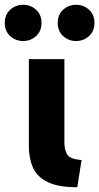

<svg xmlns="http://www.w3.org/2000/svg" viewBox="-53 -774 416 805"><path d="M271 11Q191 11 147 -10.5Q103 -32 85.5 -71Q68 -110 68 -161V-526H217V-177Q217 -142 230.5 -124Q244 -106 289 -103ZM266 -602Q235 -602 212 -622.5Q189 -643 189 -678Q189 -713 212 -733.5Q235 -754 266 -754Q297 -754 320 -733.5Q343 -713 343 -678Q343 -643 320 -622.5Q297 -602 266 -602ZM44 -602Q13 -602 -10 -622.5Q-33 -643 -33 -678Q-33 -713 -10 -733.5Q13 -754 44 -754Q75 -754 98 -733.5Q121 -713 121 -678Q121 -643 98 -622.5Q75 -602 44 -602Z"/></svg>

Font: Ubuntu Sans ExtraBold
Style: Regular
Weight: 800
Designer: Dalton Maag Ltd
Foundry: Dalton Maag Ltd
Version: Version 1.006; ttfautohint (v1.8.4.7-5d5b)